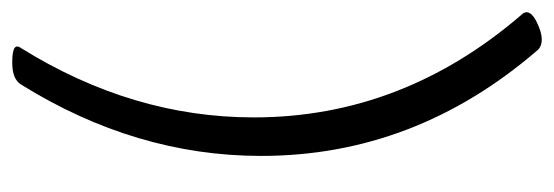

<svg xmlns="http://www.w3.org/2000/svg" viewBox="-316 -506 906 314"><g transform="rotate(-90 137.0 -349.0)"><path d="M215 -767Q102 -585 102 -387Q102 -144 270 51Q274 55 274 59Q274 68 257.5 76Q241 84 230 84Q217 84 211 76Q39 -124 39 -375Q39 -580 156 -768Q165 -782 191.5 -782Q218 -782 218 -774Q218 -771 215 -767Z"/></g></svg>

Font: Handlee
Style: Regular
Weight: 400
Designer: Joe Prince
Foundry: Joe Prince
Version: Version 1.001